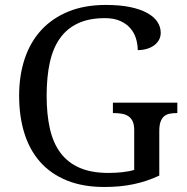

<svg xmlns="http://www.w3.org/2000/svg" viewBox="-20 -744 754 774"><path d="M400.9 9.8Q314 9.8 249.3 -16.6Q184.6 -43 141.8 -91.3Q99.1 -139.6 78.1 -207.5Q57.1 -275.4 57.1 -357.9Q57.1 -439 79.3 -506.3Q101.6 -573.7 145.8 -622.1Q189.9 -670.4 255.4 -697.3Q320.8 -724.1 407.2 -724.1Q462.9 -724.1 504.2 -715.6Q545.4 -707 573 -691.9Q600.6 -676.8 614.3 -656.2Q627.9 -635.7 627.9 -611.8Q627.9 -595.7 620.6 -582.8Q613.3 -569.8 600.8 -560.8Q588.4 -551.8 571.5 -546.9Q554.7 -542 535.2 -542Q535.2 -565.4 528.3 -588.4Q521.5 -611.3 505.9 -629.6Q490.2 -647.9 464.8 -659.4Q439.5 -670.9 402.8 -670.9Q339.4 -670.9 294.7 -650.1Q250 -629.4 221.7 -589.6Q193.4 -549.8 180.7 -491.5Q168 -433.1 168 -357.9Q168 -283.2 181.2 -225.1Q194.3 -167 224.1 -127.4Q253.9 -87.9 301.3 -67.4Q348.6 -46.9 417 -46.9Q445.8 -46.9 472.9 -49.8Q500 -52.7 521 -59.1V-220.2Q521 -242.2 514.4 -255.6Q507.8 -269 496.6 -276.1Q485.4 -283.2 470.5 -285.6Q455.6 -288.1 439 -288.1H435.1V-330.1H694.8V-288.1H690.9Q676.8 -288.1 664.1 -285.6Q651.4 -283.2 642.1 -275.6Q632.8 -268.1 627.4 -253.7Q622.1 -239.3 622.1 -215.8V-36.1Q571.8 -12.7 518.6 -1.5Q465.3 9.8 400.9 9.8Z"/></svg>

Font: Sahl Naskh
Style: Regular
Weight: 400
Designer: Pascal Zoghbi
Version: Version 1.001